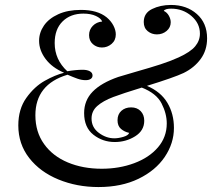

<svg xmlns="http://www.w3.org/2000/svg" viewBox="-20 -742 877 776"><path d="M817 -587Q817 -539 791 -503.5Q765 -468 722 -447Q684 -429 574 -395Q630 -371 656.5 -326.5Q683 -282 683 -225Q683 -163 646 -108Q609 -53 540 -19.5Q471 14 378 14Q291 14 216.5 -16.5Q142 -47 98 -103.5Q54 -160 54 -235Q54 -301 86.5 -346.5Q119 -392 161 -415.5Q203 -439 239 -448Q190 -469 164 -504Q138 -539 138 -577Q138 -610 157.5 -638.5Q177 -667 215.5 -684.5Q254 -702 307 -702Q374 -702 411 -672Q429 -657 438.5 -638.5Q448 -620 448 -603Q448 -579 431 -564.5Q414 -550 392 -550Q371 -550 355.5 -563.5Q340 -577 340 -600Q340 -622 355 -637.5Q370 -653 393 -655Q388 -668 367.5 -677.5Q347 -687 317 -687Q265 -687 233 -655.5Q201 -624 201 -568Q201 -501 252 -454Q287 -460 314 -460Q332 -460 343 -454Q354 -448 354 -437Q354 -428 346.5 -423Q339 -418 326 -418Q310 -418 293 -424Q276 -430 253 -440Q123 -401 123 -276Q123 -209 158 -160Q193 -111 254 -85.5Q315 -60 391 -60Q462 -60 522.5 -82.5Q583 -105 618.5 -146.5Q654 -188 654 -243Q654 -283 633 -324Q612 -365 553 -388Q475 -364 438 -350Q396 -334 373 -313.5Q350 -293 350 -263Q350 -227 379.5 -205Q409 -183 442 -183Q459 -183 479 -189Q499 -195 502 -205Q483 -209 469 -221Q455 -233 455 -256Q455 -280 470.5 -294Q486 -308 510 -308Q534 -308 548.5 -293Q563 -278 563 -254Q563 -214 526 -191Q489 -168 444 -168Q395 -168 357.5 -197.5Q320 -227 320 -285Q320 -336 354.5 -371.5Q389 -407 458 -431L529 -452Q589 -469 629 -482Q669 -495 702 -510Q750 -532 769 -555Q788 -578 788 -606Q788 -648 753.5 -677.5Q719 -707 672 -707Q647 -707 642 -698Q655 -692 662.5 -678.5Q670 -665 670 -652Q670 -631 653.5 -617Q637 -603 614 -603Q593 -603 577 -616Q561 -629 561 -653Q561 -689 594.5 -705.5Q628 -722 671 -722Q734 -722 775.5 -685.5Q817 -649 817 -587Z"/></svg>

Font: Myanmar April Display
Style: Regular
Weight: 400
Designer: Khon Soe Zaw Thu
Foundry: Myanmar OS
Version: Version 2.50 April 12, 2019